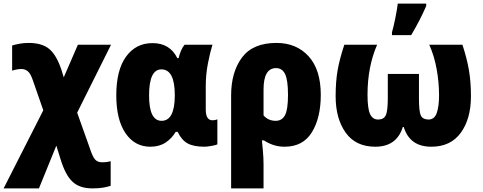

<svg xmlns="http://www.w3.org/2000/svg" viewBox="-44 -800 2667 1060"><path d="M23 -549V-410Q51 -419 75 -419Q94 -419 109.5 -406.5Q125 -394 138 -355L195 -191L-24 240H171L267 4L290 78Q317 167 356.5 203.5Q396 240 465 240Q499 240 521.5 236.5Q544 233 567 226V90Q551 94 540.5 95Q530 96 520 96Q494 96 480 79.5Q466 63 450 13L382 -178L569 -553H386L308 -373L295 -415Q268 -496 228 -529.5Q188 -563 114 -563Q87 -563 63.5 -558.5Q40 -554 23 -549Z M926 -72H937Q958 -27 991.5 -8.5Q1025 10 1085 10Q1099 10 1124 5.5Q1149 1 1156 -3V-141Q1144 -136 1129 -136Q1092 -136 1092 -195V-324Q1092 -389 1104 -450.5Q1116 -512 1129 -553H975Q964 -540 955.5 -520.5Q947 -501 942 -479H935Q894 -562 798 -562Q706 -562 652 -487.5Q598 -413 598 -274Q598 -139 649 -64.5Q700 10 786 10Q835 10 869.5 -12.5Q904 -35 926 -72ZM779 -273Q779 -417 847 -417Q921 -417 921 -275V-270Q920 -133 848 -133Q779 -133 779 -273Z M1546 -276Q1546 -195 1529.5 -164Q1513 -133 1478 -133Q1437 -133 1411 -163V-306Q1411 -424 1480 -424Q1514 -424 1530 -391Q1546 -358 1546 -276ZM1482 -563Q1352 -563 1292 -482.5Q1232 -402 1232 -273V240H1411V107Q1411 73 1407.5 33.5Q1404 -6 1402 -25H1413Q1435 -10 1464 0Q1493 10 1527 10Q1629 10 1678 -70Q1727 -150 1727 -276Q1727 -415 1660 -489Q1593 -563 1482 -563Z M2226 -606Q2275 -688 2309 -767V-780H2152Q2149 -752 2138.5 -700Q2128 -648 2120 -622V-606ZM2326 -553Q2354 -490 2367 -417Q2380 -344 2380 -274Q2380 -214 2367.5 -177Q2355 -140 2321 -140Q2289 -141 2279 -163Q2269 -185 2269 -258V-392H2097V-258Q2097 -186 2085.5 -163Q2074 -140 2044 -140Q2013 -140 1999 -170.5Q1985 -201 1985 -277Q1985 -431 2038 -553H1857Q1831 -475 1820 -412.5Q1809 -350 1809 -269Q1809 -145 1864.5 -67.5Q1920 10 2028 10Q2146 10 2180 -99H2185Q2218 10 2337 10Q2444 10 2500 -67Q2556 -144 2556 -269Q2556 -348 2545 -412.5Q2534 -477 2509 -553Z"/></svg>

Font: Noto Sans UI SemiCondensed Black
Style: Regular
Weight: 900
Width: 4
Designer: Monotype Design Team
Foundry: Monotype Imaging Inc.
Version: 1.001